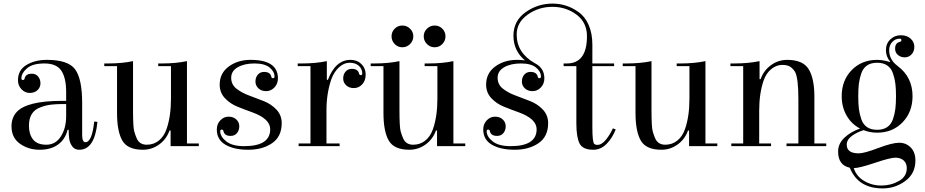

<svg xmlns="http://www.w3.org/2000/svg" viewBox="-20 -813 5148 1068"><path d="M241 -480Q360 -480 398.5 -426.5Q437 -373 437 -240V-63Q437 -22 455 -22Q492 -22 504 -137L522 -135Q507 20 421 20Q396 20 382.5 2Q369 -16 365.5 -37.5Q362 -59 362 -91H356Q343 -38 303 -9Q263 20 200.5 20Q138 20 91 -13.5Q44 -47 44 -110Q44 -157 71 -188Q127 -252 325 -252Q336 -252 348 -252V-301Q348 -380 321 -420Q294 -460 227.5 -460Q161 -460 130 -433Q99 -406 99 -377Q99 -368 107.5 -368Q116 -368 117 -377Q123 -403 157 -403Q179 -403 192 -387.5Q205 -372 205 -349.5Q205 -327 188.5 -311.5Q172 -296 145.5 -296Q119 -296 99.5 -316.5Q80 -337 80 -367Q80 -423 127 -451.5Q174 -480 241 -480ZM348 -167V-234Q338 -234 316.5 -234Q295 -234 265.5 -231Q236 -228 205 -216Q141 -193 141 -114Q141 -66 164 -37Q187 -8 238 -8Q289 -8 318.5 -54Q348 -100 348 -167Z M931 -445H860V-460H881Q959 -460 1020 -473V-15H1086V0H929V-87H923Q906 -39 865.5 -9.5Q825 20 775 20Q690 20 660.5 -31Q631 -82 631 -185V-445H560V-460H581Q659 -460 720 -473V-199Q720 -105 727 -81Q734 -57 742 -40Q758 -8 796.5 -8Q835 -8 863.5 -31Q892 -54 906 -94Q931 -165 931 -264Z M1374 -480Q1526 -480 1526 -377Q1526 -347 1506.5 -326.5Q1487 -306 1460.5 -306Q1434 -306 1417.5 -321.5Q1401 -337 1401 -359.5Q1401 -382 1414 -397.5Q1427 -413 1449 -413Q1483 -413 1489 -387Q1490 -378 1498.5 -378Q1507 -378 1507 -387Q1507 -415 1479.5 -437.5Q1452 -460 1395.5 -460Q1339 -460 1302.5 -439Q1266 -418 1266 -380.5Q1266 -343 1295 -320Q1324 -297 1365 -282Q1406 -267 1447.5 -250.5Q1489 -234 1518 -203Q1547 -172 1547 -128Q1547 -53 1493.5 -16.5Q1440 20 1361 20Q1282 20 1234 -8Q1186 -36 1186 -93Q1186 -123 1205.5 -143.5Q1225 -164 1251.5 -164Q1278 -164 1294.5 -148.5Q1311 -133 1311 -110.5Q1311 -88 1298 -72.5Q1285 -57 1263 -57Q1229 -57 1223 -83Q1222 -92 1213.5 -92Q1205 -92 1205 -83Q1205 -53 1238.5 -26.5Q1272 0 1338 0Q1483 0 1483 -94Q1483 -152 1384 -188Q1342 -203 1301 -219.5Q1260 -236 1231 -267Q1202 -298 1202 -342Q1202 -406 1252.5 -443Q1303 -480 1374 -480Z M1995 -404Q1995 -430 1976 -447Q1957 -464 1925 -464Q1893 -464 1865.5 -438.5Q1838 -413 1823 -372Q1796 -293 1796 -201V-15H1869V0H1641V-15H1707V-445H1636V-460H1657Q1737 -460 1798 -473V-369H1804Q1846 -480 1930 -480Q1967 -480 1990.5 -456.5Q2014 -433 2014 -398.5Q2014 -364 1994.5 -343.5Q1975 -323 1948.5 -323Q1922 -323 1905.5 -338.5Q1889 -354 1889 -376.5Q1889 -399 1902 -414.5Q1915 -430 1937 -430Q1971 -430 1977 -404Q1979 -395 1987 -395Q1995 -395 1995 -404Z M2355 -568Q2337 -586 2337 -611Q2337 -636 2355 -653.5Q2373 -671 2398 -671Q2423 -671 2440.5 -653.5Q2458 -636 2458 -611Q2458 -586 2440.5 -568Q2423 -550 2398 -550Q2373 -550 2355 -568ZM2175.5 -568Q2158 -586 2158 -611Q2158 -636 2175.5 -653.5Q2193 -671 2218 -671Q2243 -671 2261 -653.5Q2279 -636 2279 -611Q2279 -586 2261 -568Q2243 -550 2218 -550Q2193 -550 2175.5 -568ZM2413 -445H2342V-460H2363Q2441 -460 2502 -473V-15H2568V0H2411V-87H2405Q2388 -39 2347.5 -9.5Q2307 20 2257 20Q2172 20 2142.5 -31Q2113 -82 2113 -185V-445H2042V-460H2063Q2141 -460 2202 -473V-199Q2202 -105 2209 -81Q2216 -57 2224 -40Q2240 -8 2278.5 -8Q2317 -8 2345.5 -31Q2374 -54 2388 -94Q2413 -165 2413 -264Z M2856 -480Q2879 -480 2900 -477Q2836 -531 2836 -614Q2836 -697 2903.5 -745Q2971 -793 3053 -793Q3133 -793 3198 -746Q3233 -722 3254 -675Q3275 -628 3275 -565V-460H3396V-445H3275V-105Q3275 -21 3286 -12Q3292 -7 3302 -7Q3327 -7 3350.5 -36Q3374 -65 3389 -99L3405 -93Q3386 -45 3354 -12.5Q3322 20 3280 20Q3221 20 3203.5 -15.5Q3186 -51 3186 -127V-445H3115V-460H3133Q3245 -460 3245 -612Q3245 -688 3187 -731.5Q3129 -775 3052.5 -775Q2976 -775 2915 -731.5Q2854 -688 2854 -621Q2854 -518 2956 -461Q3008 -434 3008 -377Q3008 -347 2988.5 -326.5Q2969 -306 2942.5 -306Q2916 -306 2899.5 -321.5Q2883 -337 2883 -359.5Q2883 -382 2896 -397.5Q2909 -413 2931 -413Q2965 -413 2971 -387Q2972 -378 2980.5 -378Q2989 -378 2989 -387Q2989 -415 2961.5 -437.5Q2934 -460 2877.5 -460Q2821 -460 2784.5 -439Q2748 -418 2748 -380.5Q2748 -343 2777 -320Q2806 -297 2847 -282Q2888 -267 2929.5 -250.5Q2971 -234 3000 -203Q3029 -172 3029 -128Q3029 -53 2975.5 -16.5Q2922 20 2843 20Q2764 20 2716 -8Q2668 -36 2668 -93Q2668 -123 2687.5 -143.5Q2707 -164 2733.5 -164Q2760 -164 2776.5 -148.5Q2793 -133 2793 -110.5Q2793 -88 2780 -72.5Q2767 -57 2745 -57Q2711 -57 2705 -83Q2704 -92 2695.5 -92Q2687 -92 2687 -83Q2687 -53 2720.5 -26.5Q2754 0 2820 0Q2965 0 2965 -94Q2965 -152 2866 -188Q2824 -203 2783 -219.5Q2742 -236 2713 -267Q2684 -298 2684 -342Q2684 -406 2734.5 -443Q2785 -480 2856 -480Z M3815 -445H3744V-460H3765Q3843 -460 3904 -473V-15H3970V0H3813V-87H3807Q3790 -39 3749.5 -9.5Q3709 20 3659 20Q3574 20 3544.5 -31Q3515 -82 3515 -185V-445H3444V-460H3465Q3543 -460 3604 -473V-199Q3604 -105 3611 -81Q3618 -57 3626 -40Q3642 -8 3680.5 -8Q3719 -8 3747.5 -31Q3776 -54 3790 -94Q3815 -165 3815 -264Z M4269 -15V0H4048V-15H4114V-445H4043V-460H4064Q4143 -460 4205 -473V-373H4211Q4228 -421 4268.5 -450.5Q4309 -480 4359 -480Q4446 -480 4478 -428.5Q4510 -377 4510 -275V-15H4576V0H4355V-15H4421V-261Q4421 -374 4404 -410Q4396 -426 4379.5 -439Q4363 -452 4331 -452Q4299 -452 4270.5 -429Q4242 -406 4228 -366Q4203 -295 4203 -196V-15Z M4984 -598Q4961 -598 4943.5 -580Q4926 -562 4926 -533Q4926 -481 4973 -446Q5056 -384 5056 -278Q5056 -190 5000.5 -132.5Q4945 -75 4859 -75Q4818 -75 4784 -89Q4747 -78 4718.5 -57Q4690 -36 4690 -8Q4690 40 4757 40Q4787 40 4865 10.5Q4943 -19 4981.5 -19Q5020 -19 5046 7.5Q5072 34 5072 80Q5072 152 5016 193.5Q4960 235 4890 235Q4753 235 4707 120Q4642 106 4642 30Q4642 -14 4677 -47Q4712 -80 4764 -98Q4716 -123 4689 -170.5Q4662 -218 4662 -278Q4662 -366 4717.5 -423Q4773 -480 4859 -480Q4892 -480 4930 -468L4932 -470Q4908 -497 4908 -534Q4908 -571 4932.5 -594Q4957 -617 4991 -617Q5025 -617 5045.5 -598Q5066 -579 5066 -553Q5066 -527 5050.5 -510.5Q5035 -494 5012.5 -494Q4990 -494 4974.5 -507.5Q4959 -521 4959 -542Q4959 -574 4985 -580Q4994 -582 4994 -590Q4994 -598 4984 -598ZM4960.5 -208Q4964 -237 4964 -278Q4964 -319 4960.5 -347.5Q4957 -376 4947 -405Q4937 -434 4915 -449Q4893 -464 4859 -464Q4825 -464 4803 -449Q4781 -434 4771 -405Q4761 -376 4757.5 -347.5Q4754 -319 4754 -278Q4754 -237 4757.5 -208Q4761 -179 4771 -150Q4781 -121 4803 -106Q4825 -91 4859 -91Q4893 -91 4915 -106Q4937 -121 4947 -150Q4957 -179 4960.5 -208ZM4730 122H4729Q4743 167 4786 193Q4829 219 4882.5 219Q4936 219 4980 194Q5024 169 5024 122Q5024 95 5006.5 79.5Q4989 64 4960.5 64Q4932 64 4846 93Q4760 122 4730 122Z"/></svg>

Font: Elsie Swash Caps
Style: Regular
Weight: 400
Designer: Alejandro Inler
Foundry: Alejandro Inler
Version: 1.003